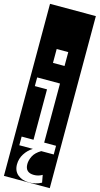

<svg xmlns="http://www.w3.org/2000/svg" viewBox="-178 -961 632 1218"><g transform="rotate(15 138.5 -352.0)"><path d="M-12 -917H289V213H-12ZM103 -560H179V-651H103ZM224 143Q199 158 170 158Q112 158 112 102Q112 77 125.5 49.5Q139 22 176 0H258V-57H180V-445H30V-388H110V-57H32V0H121Q90 19 69.5 51Q49 83 49 121Q49 164 78 188Q107 212 154 212Q195 212 233 192Z"/></g></svg>

Font: Zilla Slab Highlight Regular
Style: Regular
Weight: 400
Designer: Typotheque Type Foundry
Foundry: Typotheque type foundry
Version: Version 1.1; 2017; ttfautohint (v1.6)